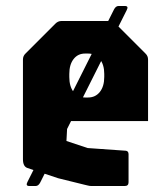

<svg xmlns="http://www.w3.org/2000/svg" viewBox="-20 -620 558 640"><path d="M77.5 0Q64.5 0 71.5 -13.5L360 -588.5Q366 -600 375 -600H396.5Q409.5 -600 402.5 -586.5L114 -11.5Q108 0 99 0ZM284 0Q279 0 273.2 -1.5Q267.5 -3 262.5 -4L173.5 -26L71.5 -60Q56.5 -65 56.5 -89V-421.5Q56.5 -433.5 65 -441.5L165 -541.5Q173.5 -550 185 -550H345Q356.5 -550 365 -541.5L465 -441.5Q473.5 -433.5 473.5 -421.5V-216.5H205L201.5 -150L272.5 -126.5L400 -117.5Q408.5 -116 408.5 -106V-12.5Q408.5 0 396 0ZM264 -295H273.5Q298 -295 312.8 -313.5Q327.5 -332 327.5 -363.5V-373.5Q327.5 -404.5 312.8 -423Q298 -441.5 273.5 -441.5H263.5Q239.5 -441.5 225.2 -423Q211 -404.5 211 -373.5V-363.5Q211 -332 225.2 -313.5Q239.5 -295 264 -295Z"/></svg>

Font: Jaro
Style: Regular
Weight: 400
Designer: Agyei Archer, Celine Hurka, Mirko Velimirović
Version: Version 1.000